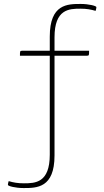

<svg xmlns="http://www.w3.org/2000/svg" viewBox="-20 -757 528 972"><path d="M232 -500H91C81 -500 81 -497 81 -475H232V26C232 169 158 171 101 171C69 171 48 167 24 160C22 165 20 174 20 179C20 185 58 195 99 195C166 195 256 195 256 30V-475H421C431 -475 431 -478 431 -500H256V-568C256 -711 330 -713 387 -713C419 -713 440 -709 464 -702C466 -707 468 -716 468 -721C468 -727 430 -737 389 -737C322 -737 232 -737 232 -572Z"/></svg>

Font: Yanone Kaffeesatz Extra Light
Style: Regular
Weight: 200
Designer: Yanone (Cyrillic: Daniel Pouzeot & Huerta Tipografica)
Foundry: Yanone
Version: Version 1.100;PS 001.100;hotconv 1.0.70;makeotf.lib2.5.58329